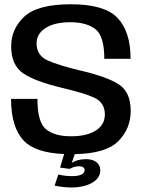

<svg xmlns="http://www.w3.org/2000/svg" viewBox="-20 -700 667 877"><path d="M307.5 156.5C372.5 156.5 438 130.5 438 78.5C438 44 410.5 27 372 27C346 27 322.5 34 308 43.5L321.5 4C415.5 2.5 481 -17 518 -53C557 -91 577 -138 577 -193C577 -250.5 559 -290.5 523.5 -314C488.5 -337.5 427 -359.5 340 -379.5C280 -394 232.5 -408.5 198.5 -423.5C164 -439 147 -465 147 -502C147 -531 160.5 -554 188 -572C215 -589.5 253 -598.5 302 -598.5C350 -598.5 387.5 -588 415 -567.5C442.5 -546.5 456.5 -501.5 456.5 -431.5H576.5C576.5 -514 556.5 -576.5 517 -618C478 -659.5 406.5 -680.5 303.5 -680.5C202 -680.5 131 -661.5 91 -624C51 -586.5 31 -541.5 31 -488.5C31 -432 49 -391 84.5 -366C120.5 -341 180.5 -318.5 265.5 -298C326.5 -284 374 -270 408 -255C442 -240.5 459 -214 459 -177C459 -145.5 445 -121.5 418 -104C391 -86.5 353 -77.5 304.5 -77.5C255 -77.5 217 -88 190.5 -109.5C164 -130.5 151 -176.5 151 -248.5H30.5C30.5 -161.5 50 -97.5 89 -57C123.5 -20.5 185 0 273 3.5L254.5 65.5L298 71.5C309 65 325.5 59.5 340 59.5C356 59.5 366.5 64.5 366.5 77C366.5 95 346.5 104.5 308 104.5C283.5 104.5 261.5 101 246.5 97L229.5 147.5C253.5 153 281 156.5 307.5 156.5Z"/></svg>

Font: Anybody Medium
Style: Regular
Weight: 500
Designer: Tyler Finck
Foundry: Etcetera Type Company
Version: Version 1.110